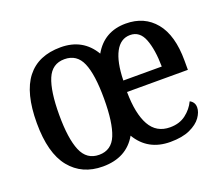

<svg xmlns="http://www.w3.org/2000/svg" viewBox="-97 -691 983 845"><g transform="rotate(-20 394.5 -268.5)"><path d="M253 10Q156 10 100 -59Q44 -128 44 -269Q44 -410 97.5 -478.5Q151 -547 256 -547Q360 -547 411 -461Q460 -547 561 -547Q648 -547 698.5 -485.5Q749 -424 749 -305V-262H464Q465 -160 495.5 -105.5Q526 -51 590 -51Q634 -51 664 -74Q694 -97 709 -129Q718 -125 724.5 -116Q731 -107 731 -93Q731 -71 714 -47Q697 -23 661 -6.5Q625 10 569 10Q464 10 413 -76Q364 10 253 10ZM646 -315Q645 -395 626 -444Q607 -493 562 -493Q517 -493 492.5 -447Q468 -401 466 -315ZM255 -44Q313 -44 336 -100.5Q359 -157 359 -269Q359 -382 335.5 -437Q312 -492 254 -492Q196 -492 172.5 -436Q149 -380 149 -269Q149 -158 173 -101Q197 -44 255 -44Z"/></g></svg>

Font: Noto Serif Armenian Condensed Medium
Style: Regular
Weight: 500
Width: 3
Designer: Monotype Design Team
Foundry: Monotype Imaging Inc.
Version: Version 2.008; ttfautohint (v1.8.4.7-5d5b)